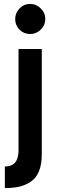

<svg xmlns="http://www.w3.org/2000/svg" viewBox="-20 -752 305 987"><path d="M194.8 41Q194.8 92.3 180.7 127.4Q166.5 162.6 139.4 181.2Q112.3 199.7 80.1 207.3Q47.9 214.8 4.9 214.8V104Q75.2 104 75.2 22V-500H194.8ZM134.8 -731.9Q166 -731.9 189.5 -708.7Q212.9 -685.5 212.9 -653.8Q212.9 -622.6 189.7 -599.9Q166.5 -577.1 134.8 -577.1Q102.5 -577.1 80.3 -599.6Q58.1 -622.1 58.1 -653.8Q58.1 -685.5 80.6 -708.7Q103 -731.9 134.8 -731.9Z"/></svg>

Font: Human Sans Medium
Style: Regular
Weight: 500
Designer: Tim Radville
Foundry: Continuum
Version: Version 1.000;FEAKit 1.0